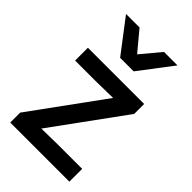

<svg xmlns="http://www.w3.org/2000/svg" viewBox="-234 -862 944 944"><g transform="rotate(45 237.5 -390.0)"><path d="M151 -780 236 -678 321 -780H415L283 -607H189L57 -780ZM304 -443 188 -441H42V-530H433V-461L161 -87L277 -89H443V0H32V-69Z"/></g></svg>

Font: Cooper Hewitt
Style: Regular
Weight: 707
Designer: Village Type and Design LLC
Foundry: Cooper Hewitt Smithsonian Design Museum
Version: 1.000